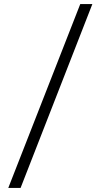

<svg xmlns="http://www.w3.org/2000/svg" viewBox="-20 -822 481 952"><path d="M21 110 378 -802H438L82 110Z"/></svg>

Font: Literata 18pt
Style: Italic
Weight: 400
Italic angle: -2°
Designer: Latin by Veronika Burian and Jose Scaglione. Greek by Irene Vlachou. Cyrillic by Vera Evstafieva
Foundry: TypeTogether
Version: Version 3.103;gftools[0.9.29]